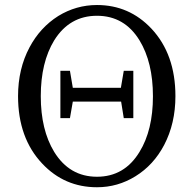

<svg xmlns="http://www.w3.org/2000/svg" viewBox="-20 -749 791 784"><path d="M376 15.6Q243.2 15.6 152.3 -81.1Q53.7 -185.5 53.7 -356.4Q53.7 -467.8 100.6 -555.7Q143.6 -636.7 217.8 -683.6Q291 -728.5 376 -728.5Q507.8 -728.5 598.6 -631.8Q696.3 -527.3 696.3 -356.4Q696.3 -245.1 650.4 -157.2Q607.4 -75.2 533.2 -29.3Q460.9 15.6 376 15.6ZM549.8 -128.9Q604.5 -217.8 604.5 -356Q604.5 -494.1 549.8 -584Q488.3 -684.6 376 -684.6Q263.7 -684.6 201.2 -584Q146.5 -494.1 146.5 -356.4Q146.5 -218.8 201.2 -128.9Q263.7 -27.3 376 -27.3Q488.3 -27.3 549.8 -128.9ZM226.6 -266.6V-460H265.6L277.3 -390.6H473.6L485.4 -460H524.4V-266.6H485.4L474.6 -334H277.3L265.6 -266.6Z"/></svg>

Font: Bpmf GenYo Min R
Style: R
Weight: 400
Foundry: But Ko
Version: Version 1.320